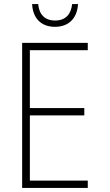

<svg xmlns="http://www.w3.org/2000/svg" viewBox="-20 -925 540 945"><path d="M251 -793C318 -793 360 -835 364 -905H335C330 -856 304 -824 251 -824C200 -824 172 -855 168 -905H138C142 -831 186 -793 251 -793ZM89 0H412V-36H127V-357H395V-393H127V-678H412V-714H89Z"/></svg>

Font: Noto Sans Mono ExtraCondensed ExtraLight
Style: Regular
Weight: 200
Width: 2
Designer: Monotype Design Team
Foundry: Monotype Imaging Inc.
Version: Version 2.014